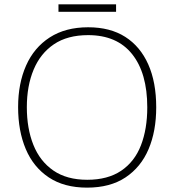

<svg xmlns="http://www.w3.org/2000/svg" viewBox="-20 -850 799 880"><path d="M696 -358Q696 -249 661 -166.5Q626 -84 555.5 -37Q485 10 379 10Q274 10 203.5 -37Q133 -84 98 -167Q63 -250 63 -359Q63 -467 99.5 -549.5Q136 -632 208 -678.5Q280 -725 384 -725Q485 -725 554 -681Q623 -637 659.5 -555Q696 -473 696 -358ZM103 -359Q103 -261 133 -186Q163 -111 224.5 -68.5Q286 -26 380 -26Q474 -26 535.5 -67.5Q597 -109 626 -184Q655 -259 655 -358Q655 -515 585.5 -602Q516 -689 384 -689Q289 -689 227 -647Q165 -605 134 -530.5Q103 -456 103 -359ZM512 -830V-796H248V-830Z"/></svg>

Font: Noto Sans Cham ExtraLight
Style: Regular
Weight: 250
Version: Version 2.002